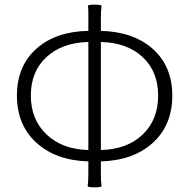

<svg xmlns="http://www.w3.org/2000/svg" viewBox="-20 -779 816 828"><path d="M388 29Q360 29 358 24Q361 5 361 -29V-83Q221 -87 137 -163.5Q53 -240 53 -367Q53 -494 137 -569Q220 -643 361 -646V-700V-727Q361 -742 359 -754Q361 -759 388 -759Q416 -759 418 -754Q415 -735 415 -700V-646Q556 -642 639 -568Q723 -493 723 -366.5Q723 -240 639.5 -163.5Q556 -87 415 -83V-29Q415 5 418 24Q416 29 388 29ZM361 -132V-365V-598Q247 -595 180 -532.5Q113 -470 113 -367Q113 -264 180.5 -199.5Q248 -135 361 -132ZM415 -132Q529 -135 595.5 -199Q662 -263 662 -366.5Q662 -470 595.5 -532.5Q529 -595 415 -598V-365Z"/></svg>

Font: GenSekiGothic TW L
Style: Regular
Weight: 300
Version: Version 1.501;PS 1;hotconv 16.6.51;makeotf.lib2.5.65220